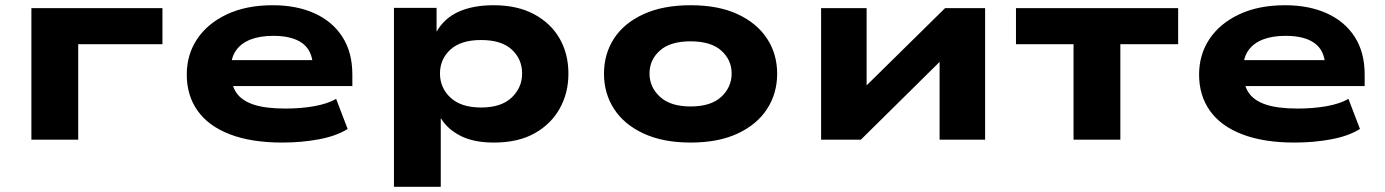

<svg xmlns="http://www.w3.org/2000/svg" viewBox="-20 -534 5295 734"><path d="M100 0V-503H601V-365H279V0Z M1059 11Q941 11 859 -20.5Q777 -52 735.5 -110.5Q694 -169 694 -249Q694 -325 733.5 -384.5Q773 -444 847 -479Q921 -514 1023 -514Q1114 -514 1182.5 -483Q1251 -452 1289 -393Q1327 -334 1327 -249V-205H835V-304H1196L1176 -283Q1174 -341 1135.5 -369Q1097 -397 1025 -397Q974 -397 938 -383Q902 -369 882.5 -341.5Q863 -314 863 -273V-256Q863 -211 883 -180.5Q903 -150 948.5 -134.5Q994 -119 1072 -119Q1130 -119 1181 -128Q1232 -137 1265 -156L1309 -41Q1266 -14 1199.5 -1.5Q1133 11 1059 11Z M1486 180V-504H1649V-413Q1679 -465 1734 -489.5Q1789 -514 1867 -514Q1958 -514 2022 -479.5Q2086 -445 2119.5 -386.5Q2153 -328 2153 -252Q2153 -179 2120 -119.5Q2087 -60 2024 -24.5Q1961 11 1868 11Q1792 11 1742 -14Q1692 -39 1666 -81H1665V180ZM1819 -123Q1896 -123 1936 -161Q1976 -199 1976 -253Q1976 -308 1936.5 -344.5Q1897 -381 1819 -381Q1742 -381 1702 -344.5Q1662 -308 1662 -253Q1662 -198 1702.5 -160.5Q1743 -123 1819 -123Z M2620 11Q2515 11 2440.5 -23.5Q2366 -58 2327.5 -117.5Q2289 -177 2289 -252Q2289 -328 2327.5 -387Q2366 -446 2440.5 -480Q2515 -514 2620 -514Q2726 -514 2799.5 -480Q2873 -446 2912 -387Q2951 -328 2951 -252Q2951 -177 2912.5 -117.5Q2874 -58 2800 -23.5Q2726 11 2620 11ZM2620 -127Q2698 -127 2737.5 -164Q2777 -201 2777 -253Q2777 -305 2737.5 -340.5Q2698 -376 2620 -376Q2542 -376 2502.5 -340.5Q2463 -305 2463 -253Q2463 -201 2503 -164Q2543 -127 2620 -127Z M3119 0V-503H3293V-181H3266L3593 -503H3746V0H3572V-324H3599L3271 0Z M4084 0V-365H3864V-503H4484V-365H4263V0Z M4929 11Q4811 11 4729 -20.5Q4647 -52 4605.5 -110.5Q4564 -169 4564 -249Q4564 -325 4603.5 -384.5Q4643 -444 4717 -479Q4791 -514 4893 -514Q4984 -514 5052.5 -483Q5121 -452 5159 -393Q5197 -334 5197 -249V-205H4705V-304H5066L5046 -283Q5044 -341 5005.5 -369Q4967 -397 4895 -397Q4844 -397 4808 -383Q4772 -369 4752.5 -341.5Q4733 -314 4733 -273V-256Q4733 -211 4753 -180.5Q4773 -150 4818.5 -134.5Q4864 -119 4942 -119Q5000 -119 5051 -128Q5102 -137 5135 -156L5179 -41Q5136 -14 5069.5 -1.5Q5003 11 4929 11Z"/></svg>

Font: Nunito Sans 7pt Expanded ExtraBold
Style: Regular
Weight: 800
Width: 7
Designer: Vernon Adams
Foundry: Vernon Adams
Version: Version 3.101;gftools[0.9.27]